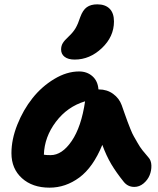

<svg xmlns="http://www.w3.org/2000/svg" viewBox="-20 -887 723 876"><path d="M320.8 -615.2Q291 -615.2 274.9 -627.7Q258.8 -640.1 258.8 -661.1Q258.8 -677.7 266.6 -690.4Q274.4 -703.1 292 -719.2Q313.5 -739.3 324.7 -758.3Q335.9 -777.3 346.2 -809.1Q357.9 -841.3 376.2 -854.2Q394.5 -867.2 423.8 -867.2Q460.4 -867.2 480.2 -847.2Q500 -827.1 500 -789.1Q500 -719.7 444.8 -667.5Q389.6 -615.2 320.8 -615.2ZM206.1 -30.8Q127.9 -30.8 80.1 -74Q32.2 -117.2 32.2 -188Q32.2 -251 59.1 -318.4Q85.9 -385.7 128.2 -439Q170.4 -492.2 227.5 -526.6Q284.7 -561 340.8 -561Q377 -561 401.6 -539.3Q426.3 -517.6 429.2 -479H431.2Q468.3 -479 496.1 -458.7Q523.9 -438.5 535.2 -407.2Q538.1 -398.9 548.6 -369.1Q559.1 -339.4 562.3 -331.1Q565.4 -322.8 574.7 -299.3Q584 -275.9 590.6 -264.9Q597.2 -253.9 607.7 -235.1Q618.2 -216.3 630.4 -200.9Q642.6 -185.5 657.2 -168.9Q669.9 -155.3 670.7 -132.1Q671.4 -108.9 662.6 -87.4Q653.8 -65.9 634.8 -50Q615.7 -34.2 592.8 -34.2Q563.5 -34.2 544.9 -57.1Q510.3 -100.1 487.8 -137.9Q465.3 -175.8 446.8 -226.1Q404.8 -123.5 342 -77.1Q279.3 -30.8 206.1 -30.8ZM210.9 -179.2Q263.2 -179.2 307.1 -243.7Q351.1 -308.1 368.2 -424.8Q287.1 -400.4 234.9 -331.1Q182.6 -261.7 180.2 -181.2Q189 -179.2 210.9 -179.2Z"/></svg>

Font: Shantell Sans Bouncy
Style: Bold
Weight: 700
Designer: Stephen Nixon, Anya Danilova, Shantell Martin
Foundry: Arrow Type
Version: Version 1.006;[9816181b4]